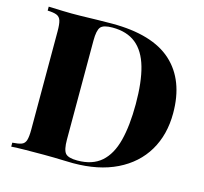

<svg xmlns="http://www.w3.org/2000/svg" viewBox="-103 -823 998 938"><g transform="rotate(15 396.5 -354.0)"><path d="M352 -708Q556 -708 654.5 -618.5Q753 -529 753 -362Q753 -253 704.5 -171.5Q656 -90 564 -45Q472 0 343 0Q327 0 301 -1Q275 -2 246.5 -2.5Q218 -3 195 -3Q148 -3 103 -2.5Q58 -2 31 0V-20Q62 -22 77.5 -28Q93 -34 98.5 -52Q104 -70 104 -106V-602Q104 -639 98.5 -656.5Q93 -674 77.5 -680.5Q62 -687 31 -688V-708Q58 -707 103 -705.5Q148 -704 193 -705Q229 -706 275 -707Q321 -708 352 -708ZM359 -690Q313 -690 299 -673Q285 -656 285 -604V-104Q285 -52 299.5 -35Q314 -18 360 -18Q436 -18 481 -57.5Q526 -97 545.5 -173Q565 -249 565 -358Q565 -470 544 -543.5Q523 -617 477.5 -653.5Q432 -690 359 -690Z"/></g></svg>

Font: Playfair Display ExtraBold
Style: Regular
Weight: 800
Designer: Claus Eggers Sørensen
Foundry: Claus Eggers Sørensen
Version: Version 1.203